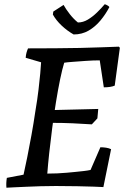

<svg xmlns="http://www.w3.org/2000/svg" viewBox="-20 -869 587 897"><path d="M10 8Q9 -3 9.5 -14.5Q10 -26 12 -38L90 -53Q98 -88 107.5 -135.5Q117 -183 127 -238Q137 -293 145 -348Q155 -407 160 -450.5Q165 -494 168 -525.5Q171 -557 172 -578L100 -599Q101 -613 104 -623.5Q107 -634 111 -643Q177 -643 237.5 -643.5Q298 -644 352.5 -645Q407 -646 453 -648Q499 -650 535 -651L540 -646L516 -469Q507 -465 494 -463Q481 -461 465 -461L446 -587Q415 -587 380.5 -584.5Q346 -582 319 -580Q292 -578 280 -576Q271 -547 261 -499Q251 -451 241.5 -392Q232 -333 224 -271.5Q216 -210 210 -154.5Q204 -99 201 -58Q224 -58 247 -59Q270 -60 292 -62Q314 -64 334 -66Q354 -68 371.5 -70Q389 -72 403 -75L449 -181Q462 -181 475.5 -179Q489 -177 499 -172L463 5Q450 4 418 3Q386 2 341 1Q296 0 241 0Q205 0 170 1Q135 2 104 3.5Q73 5 48.5 6Q24 7 10 8ZM409 -288Q364 -291 319 -293Q274 -295 224 -295L234 -355L439 -360L435 -316ZM324 -708Q294 -725 268 -749.5Q242 -774 227 -801L229 -815L277 -846Q288 -826 306 -803Q324 -780 344 -764Q368 -764 390.5 -777.5Q413 -791 433.5 -811Q454 -831 469 -849Q473 -849 481.5 -844Q490 -839 491 -836Q474 -803 449.5 -773.5Q425 -744 394 -726Q363 -708 324 -708Z"/></svg>

Font: Labrada Medium
Style: Italic
Weight: 500
Italic angle: -7°
Designer: Mercedes Jáuregui
Foundry: Omnibus-Type Team
Version: Version 1.000